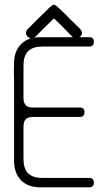

<svg xmlns="http://www.w3.org/2000/svg" viewBox="-20 -798 460 818"><path d="M360.4 -599.6Q200.2 -599.6 160.2 -599.6Q120.1 -599.6 99.6 -580.1Q80.1 -559.6 80.1 -519.5Q80.1 -480.5 80.1 -440.4Q80.1 -419.9 80.1 -410.2Q80.1 -400.4 80.1 -379.9Q80.1 -360.4 89.8 -349.6Q99.6 -339.8 120.1 -339.8Q160.2 -339.8 219.7 -339.8Q280.3 -339.8 320.3 -339.8Q339.8 -339.8 339.8 -320.3Q339.8 -299.8 320.3 -299.8Q280.3 -299.8 219.7 -299.8Q160.2 -299.8 120.1 -299.8Q99.6 -299.8 89.8 -290Q80.1 -280.3 80.1 -259.8Q80.1 -240.2 80.1 -230.5Q80.1 -219.7 80.1 -200.2Q80.1 -160.2 80.1 -120.1Q80.1 -80.1 99.6 -59.6Q120.1 -40 160.2 -40Q200.2 -40 360.4 -40Q379.9 -40 379.9 -19.5Q379.9 0 360.4 0Q200.2 0 150.4 0Q99.6 0 70.3 -29.3Q40 -60.5 40 -111.3Q40 -162.1 40 -200.2Q40 -219.7 40 -320.3Q40 -419.9 40 -440.4Q39.1 -464.8 39.1 -492.2Q39.1 -510.7 40 -530.3Q40 -580.1 70.3 -610.4Q99.6 -639.6 150.4 -639.6Q200.2 -639.6 360.4 -639.6Q379.9 -639.6 379.9 -620.1Q379.9 -599.6 360.4 -599.6ZM245.1 -750Q265.6 -730.5 282.2 -712.9Q299.8 -695.3 320.3 -675.8Q337.9 -657.2 321.3 -641.6Q304.7 -625 284.2 -645.5Q250 -679.7 240.2 -690.4Q229.5 -700.2 210 -719.7Q189.5 -700.2 179.7 -690.4Q169.9 -679.7 134.8 -645.5Q115.2 -625 98.6 -641.6Q82 -657.2 99.6 -675.8Q119.1 -695.3 136.7 -712.9Q154.3 -730.5 174.8 -750Q202.1 -778.3 210 -778.3Q216.8 -778.3 245.1 -750Z"/></svg>

Font: Demofont
Style: Regular
Weight: 400
Version: Version 1.0